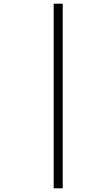

<svg xmlns="http://www.w3.org/2000/svg" viewBox="-20 -780 583 1041"><path d="M271 241V-760H320V241Z"/></svg>

Font: Noto Sans UI Light
Style: Italic
Weight: 300
Italic angle: -12°
Designer: Monotype Design Team
Foundry: Monotype Imaging Inc.
Version: Version 1.901